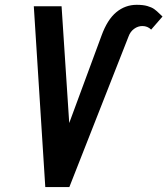

<svg xmlns="http://www.w3.org/2000/svg" viewBox="-20 -758 678 778"><path d="M229.5 -732.5 260.5 -259.5 391.5 -614Q415 -678.5 451.2 -708.5Q487.5 -738.5 534 -738.5Q560 -738.5 577.2 -733.5Q594.5 -728.5 604.8 -721.2Q615 -714 628 -701L638.5 -691L592.5 -638Q578 -652.5 557 -652.5Q539 -652.5 523.5 -641.2Q508 -630 501 -610.5L261 0H163.5L117 -732.5Z"/></svg>

Font: JuliaMono SemiBoldItalic
Style: Regular
Weight: 600
Italic angle: -9°
Monospace: yes
Designer: cormullion
Foundry: corm
Version: Version 0.049; ttfautohint (v1.8.4)